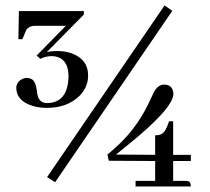

<svg xmlns="http://www.w3.org/2000/svg" viewBox="-20 -635 763 699"><path d="M285.2 -582V-594.7H48.8L46.9 -492.2H61.5L73.2 -520.5Q81.1 -540 106.4 -541Q112.3 -541 122.1 -541H219.7L113.3 -432.6L127 -420.9Q147.5 -430.7 168.9 -430.7Q228.5 -428.7 229.5 -357.4Q227.5 -260.7 151.4 -259.8Q122.1 -259.8 116.2 -291Q115.2 -294.9 114.3 -304.7Q109.4 -340.8 93.8 -347.7Q85 -351.6 75.2 -351.6Q43 -345.7 39.1 -317.4Q39.1 -266.6 100.6 -249Q124 -242.2 150.4 -242.2Q224.6 -242.2 269.5 -286.1Q300.8 -317.4 300.8 -360.4Q300.8 -418 242.2 -440.4Q217.8 -449.2 188.5 -449.2Q167 -449.2 150.4 -445.3ZM180.7 28.3 607.4 -595.7 579.1 -615.2 151.4 9.8ZM674.8 43.9Q674.8 26.4 664.1 24.4Q660.2 23.4 655.3 23.4H610.4V-48.8H674.8V-71.3H610.4V-193.4H595.7L588.9 -175.8Q578.1 -148.4 561.5 -144.5Q555.7 -142.6 549.8 -142.6H544.9V-71.3L402.3 -72.3Q414.1 -82 438.5 -101.6Q611.3 -240.2 611.3 -293.9Q609.4 -326.2 578.1 -327.1Q554.7 -327.1 540 -298.8Q537.1 -292 529.3 -276.4Q490.2 -188.5 428.7 -125Q402.3 -97.7 371.1 -72.3L376 -49.8L544.9 -48.8V23.4H473.6V43.9Z"/></svg>

Font: Abhaya Libre
Style: Regular
Weight: 400
Designer: Pushpananda Ekanayake, Sol Matas, Pathum Egodawatta
Foundry: Mooniak
Version: Version 1.050 ; ttfautohint (v1.6)